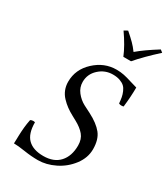

<svg xmlns="http://www.w3.org/2000/svg" viewBox="-216 -981 953 1089"><g transform="rotate(30 261.0 -436.5)"><path d="M493.2 -626Q493.2 -567.4 484.9 -497.1Q479 -495.1 469.2 -495.1Q461.9 -495.1 454.1 -499Q452.1 -522 449.2 -537.8Q446.3 -553.7 438.7 -571.3Q431.2 -588.9 419.9 -599.4Q408.7 -609.9 389.2 -616.9Q369.6 -624 342.8 -624Q291 -624 252.4 -588.6Q213.9 -553.2 213.9 -502Q213.9 -466.3 236.3 -437.5Q258.8 -408.7 290 -392.1L336.9 -368.2Q397.5 -336.9 426.8 -300.3Q456.1 -263.7 456.1 -200.2Q456.1 -143.6 418.5 -94.2Q380.9 -44.9 325.4 -17.6Q270 9.8 214.8 9.8Q171.4 9.8 124.3 2.4Q77.1 -4.9 50.8 -4.9Q51.3 -12.2 51.8 -31.2Q52.2 -50.3 52.5 -58.8Q52.7 -67.4 53.7 -84Q54.7 -100.6 55.9 -111.6Q57.1 -122.6 59.1 -137.2Q61 -151.9 64 -165Q72.3 -169.9 82 -169.9Q88.4 -169.9 94.2 -168Q94.2 -93.3 128.9 -59.6Q163.6 -25.9 230 -25.9Q298.8 -25.9 335.4 -66.4Q372.1 -106.9 372.1 -175.8Q372.1 -217.3 350.1 -243.7Q328.1 -270 289.1 -291L261.2 -306.2Q235.8 -319.8 216.6 -334Q197.3 -348.1 179.2 -367.2Q161.1 -386.2 151.6 -410.2Q142.1 -434.1 142.1 -461.9Q142.1 -542.5 204.3 -600.3Q266.6 -658.2 346.2 -658.2Q372.6 -658.2 395.3 -653.6Q418 -648.9 446.8 -639.6Q475.6 -630.4 493.2 -626ZM393.1 -740.2H342.8Q318.4 -799.8 269 -870.1L292 -882.8Q322.3 -856.4 341.8 -836.9Q361.3 -817.4 378.9 -793Q425.8 -833 505.9 -882.8L522 -870.1Q440.9 -796.4 393.1 -740.2Z"/></g></svg>

Font: Common Serif
Style: Italic
Weight: 400
Italic angle: -12°
Designer: Philipp H. Poll, Khaled Hosny
Foundry: Stefan Peev, Context Ltd.
Version: Version 1.026